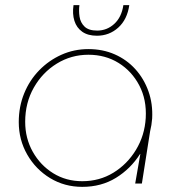

<svg xmlns="http://www.w3.org/2000/svg" viewBox="-20 -714 697 747"><path d="M300 13Q231 13 175 -21Q119 -55 86 -112.5Q53 -170 53 -239Q53 -299 74 -350.5Q95 -402 132.5 -440.5Q170 -479 219 -501Q268 -523 324 -523Q380 -523 426.5 -502.5Q473 -482 506.5 -445Q540 -408 557.5 -359Q575 -310 572 -253Q571 -240 569 -227.5Q567 -215 564 -203L532 0H506L526 -115H525Q488 -57 431 -22Q374 13 300 13ZM300 -9Q367 -9 421 -42Q475 -75 509 -131Q543 -187 547 -255Q551 -326 522 -381.5Q493 -437 441.5 -469Q390 -501 324 -501Q257 -501 201 -466.5Q145 -432 111.5 -373Q78 -314 78 -240Q78 -176 107.5 -123.5Q137 -71 187 -40Q237 -9 300 -9ZM357 -575Q322 -575 300 -590.5Q278 -606 269.5 -633Q261 -660 266 -694H289Q286 -672 289.5 -649Q293 -626 309 -610.5Q325 -595 358 -595Q396 -595 424.5 -621Q453 -647 460 -694H483Q475 -638 440 -606.5Q405 -575 357 -575Z"/></svg>

Font: MuseoModerno Thin Thin
Style: Italic
Weight: 250
Italic angle: -9°
Version: Version 1.003